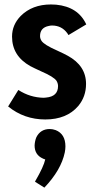

<svg xmlns="http://www.w3.org/2000/svg" viewBox="-20 -523 436 864"><path d="M367.2 -145.5Q367.2 -227.5 284.2 -272.5Q268.6 -281.2 236.3 -295.9Q178.7 -321.3 167 -338.9Q160.2 -349.6 160.2 -360.4Q160.2 -398.4 199.2 -406.2Q207 -408.2 213.9 -408.2Q257.8 -408.2 283.2 -373Q286.1 -368.2 288.1 -365.2L368.2 -413.1Q332 -492.2 232.4 -502Q220.7 -502.9 209 -502.9Q125 -502.9 73.2 -451.2Q34.2 -411.1 34.2 -358.4Q34.2 -271.5 116.2 -225.6Q132.8 -216.8 165 -202.1Q221.7 -177.7 234.4 -159.2Q241.2 -147.5 241.2 -135.7Q241.2 -88.9 187.5 -84Q181.6 -83 176.8 -83Q115.2 -84 62.5 -118.2L16.6 -43.9Q88.9 14.6 183.6 14.6Q280.3 14.6 332 -45.9Q367.2 -87.9 367.2 -145.5ZM274.4 135.7Q274.4 80.1 230.5 62.5Q216.8 57.6 204.1 57.6Q162.1 57.6 143.6 94.7Q136.7 111.3 135.7 131.8Q135.7 173.8 172.9 190.4Q178.7 193.4 183.6 194.3Q176.8 226.6 138.7 292Q137.7 293.9 137.7 294.9L179.7 321.3Q254.9 242.2 271.5 163.1Q274.4 148.4 274.4 135.7Z"/></svg>

Font: Yaldevi Colombo
Style: Bold
Weight: 700
Designer: Sol Matas, Denzil Rajitha, Kosala Senevirathne and Pathum Egodawatta
Foundry: Mooniak
Version: Version 1.020 ; ttfautohint (v1.6)